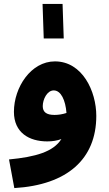

<svg xmlns="http://www.w3.org/2000/svg" viewBox="-20 -729 555 979"><path d="M203 -533H305L299 -709H197ZM53 230C323 214 471 82 471 -138C471 -264 400 -416 260 -416C138 -416 51 -284 51 -159C51 -52 129 -8 221 -8C248 -8 272 -12 293 -20C252 45 162 71 26 84ZM198 -188C198 -222 220 -268 254 -268C291 -268 314 -218 319 -153C298 -146 277 -143 258 -143C216 -143 198 -158 198 -188Z"/></svg>

Font: Noto Sans Arabic ExtBd
Style: Regular
Weight: 800
Designer: Monotype Design Team, Nadine Chahine, Nizar Qandah and Khaled Hosny
Foundry: Monotype Imaging Inc.
Version: Version 2.012